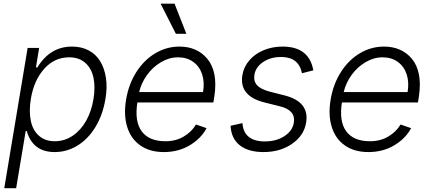

<svg xmlns="http://www.w3.org/2000/svg" viewBox="-20 -802 2315 1027"><path d="M2.8 204.5 127.8 -545.5H189.3L172.2 -441.4H180Q247.9 -552.9 365.1 -552.9Q415.1 -552.9 453.8 -532.7Q492.5 -512.4 515.4 -475.3Q538.4 -438.2 546.5 -386.4Q554.7 -334.5 543.7 -271.3Q529.8 -187.9 490.9 -123.4Q452.1 -58.9 395.2 -23.8Q338.4 11.4 272.4 11.4Q155.2 11.4 123.2 -101.2H117.5L66.4 204.5ZM144.9 -272.4Q134.2 -206 144.9 -155.4Q155.5 -104.8 188.6 -75.6Q221.6 -46.5 273.1 -46.5Q326 -46.5 369.9 -76.7Q413.7 -106.9 441.6 -157.5Q469.5 -208.1 480.1 -272.4Q490.4 -336.3 480.1 -386Q469.8 -435.7 436.4 -465.6Q403.1 -495.4 349.8 -495.4Q271.3 -495.4 216.3 -433.8Q161.2 -372.2 144.9 -272.4Z M856.2 11.4Q780.9 11.4 730.3 -24.3Q679.7 -60 660.2 -123.6Q640.6 -187.1 654.5 -269.5Q668 -351.2 708.8 -415.8Q749.6 -480.5 810.2 -516.7Q870.7 -552.9 940.3 -552.9Q985.8 -552.9 1023.6 -536.8Q1061.4 -520.6 1089.1 -487.4Q1116.8 -454.2 1126.8 -403.8Q1136.7 -353.3 1126.4 -285.2L1121.4 -253.9H714.8Q698.9 -152.3 738.1 -99.4Q777.3 -46.5 865.1 -46.5Q920.5 -46.5 962.7 -71.6Q1005 -96.6 1028.4 -136L1084.9 -116.5Q1055.8 -61.4 995.2 -25Q934.7 11.4 856.2 11.4ZM724.4 -309.7H1066.1Q1074.9 -361.9 1061.3 -404.1Q1047.6 -446.4 1013.7 -470.9Q979.8 -495.4 931.8 -495.4Q884.9 -495.4 840.7 -469.1Q796.5 -442.8 766.2 -400.6Q735.8 -358.3 724.4 -309.7ZM920.8 -621.1 839.1 -782.3H913.7L976.9 -621.1Z M1655.9 -425.8 1595.2 -410.2Q1578.1 -497.2 1483.3 -497.2Q1427.6 -497.2 1387.6 -470.3Q1347.7 -443.5 1340.9 -402Q1335.2 -367.5 1355.5 -345.7Q1375.7 -323.9 1424.4 -311.4L1503.9 -291.2Q1635.7 -257.1 1617.5 -146.3Q1606.2 -77.1 1542.4 -32.8Q1478.7 11.4 1389.2 11.4Q1308.2 11.4 1262.4 -25Q1216.6 -61.4 1213.4 -129.3L1277 -143.5Q1279.8 -95.2 1310.2 -70.3Q1340.6 -45.5 1396 -45.5Q1458.1 -45.5 1501.4 -73.9Q1544.7 -102.3 1551.5 -145.2Q1563.2 -212.4 1477.3 -233.3L1392.4 -254.6Q1257.8 -289.1 1276.6 -400.9Q1284.1 -445.3 1314.3 -479.9Q1344.5 -514.6 1390.8 -533.7Q1437.1 -552.9 1491.5 -552.9Q1633.5 -552.9 1655.9 -425.8Z M1950.3 11.4Q1875 11.4 1824.4 -24.3Q1773.8 -60 1754.3 -123.6Q1734.7 -187.1 1748.6 -269.5Q1762.1 -351.2 1802.9 -415.8Q1843.8 -480.5 1904.3 -516.7Q1964.8 -552.9 2034.4 -552.9Q2079.9 -552.9 2117.7 -536.8Q2155.5 -520.6 2183.2 -487.4Q2210.9 -454.2 2220.9 -403.8Q2230.8 -353.3 2220.5 -285.2L2215.6 -253.9H1808.9Q1793 -152.3 1832.2 -99.4Q1871.4 -46.5 1959.2 -46.5Q2014.6 -46.5 2056.8 -71.6Q2099.1 -96.6 2122.5 -136L2179 -116.5Q2149.9 -61.4 2089.3 -25Q2028.8 11.4 1950.3 11.4ZM1818.5 -309.7H2160.2Q2169 -361.9 2155.4 -404.1Q2141.7 -446.4 2107.8 -470.9Q2073.9 -495.4 2025.9 -495.4Q1979 -495.4 1934.8 -469.1Q1890.6 -442.8 1860.3 -400.6Q1829.9 -358.3 1818.5 -309.7Z"/></svg>

Font: Karasuma Gothic
Style: Light Italic
Weight: 300
Italic angle: 9.39998°
Designer: Rasmus Andersson / Ryoko Nishizuka
Foundry: rsms
Version: Version 1.00